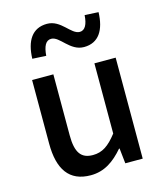

<svg xmlns="http://www.w3.org/2000/svg" viewBox="-121 -908 863 1012"><g transform="rotate(-15 310.0 -401.5)"><path d="M249 14C324 14 378 -25 428 -83H431L440 0H535V-551H419V-168C374 -110 338 -86 287 -86C223 -86 195 -124 195 -218V-551H79V-204C79 -64 131 14 249 14ZM389 -648C470 -648 507 -710 510 -806L435 -810C432 -761 417 -731 388 -731C340 -731 308 -817 231 -817C150 -817 112 -756 109 -659L184 -655C188 -706 202 -735 232 -735C279 -735 312 -648 389 -648Z"/></g></svg>

Font: GenYoGothic2 TW M
Style: Regular
Weight: 500
Version: Version 2.100;PS 2.1;hotconv 16.6.51;makeotf.lib2.5.65220 DE